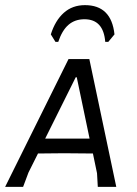

<svg xmlns="http://www.w3.org/2000/svg" viewBox="-23 -728 534 748"><path d="M430 0H358L355 -53L339 -130L226 -131L125 -130L88 -56L67 0H-3L244 -498H325ZM276 -427H272L153 -188H326ZM175 -594Q192 -648 225.5 -678Q259 -708 308 -708Q411 -708 423 -594L399 -565H387Q380 -653 306 -653Q269 -653 244 -631.5Q219 -610 204 -565H193Z"/></svg>

Font: Alegreya Sans SC
Style: Italic
Weight: 400
Italic angle: -7°
Designer: Juan Pablo del Peral
Foundry: Huerta Tipografica
Version: Version 2.008; ttfautohint (v1.6)